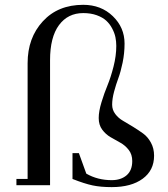

<svg xmlns="http://www.w3.org/2000/svg" viewBox="-20 -766 695 794"><path d="M47.9 0V-25.9H94.2V-504.9Q94.2 -609.4 157 -677.7Q219.7 -746.1 324.2 -746.1Q397.9 -746.1 446.5 -699.2Q495.1 -652.3 495.1 -585.9Q495.1 -545.9 487.1 -507.1Q479 -468.3 469.5 -442.9Q460 -417.5 451.9 -387.5Q443.8 -357.4 443.8 -333Q443.8 -311.5 456.8 -294.4Q469.7 -277.3 488.8 -266.4Q507.8 -255.4 530.5 -241.5Q553.2 -227.5 572.3 -213.6Q591.3 -199.7 604.2 -176Q617.2 -152.3 617.2 -122.1Q617.2 -61.5 570.1 -26.9Q522.9 7.8 441.9 7.8Q396 7.8 362.8 0.7Q329.6 -6.3 279.8 -25.9V-132.8H306.2L336.9 -47.9Q383.8 -21 441.9 -21Q480 -21 503.4 -41Q526.9 -61 526.9 -100.1Q526.9 -127 512.5 -145.8Q498 -164.6 477.8 -175.8Q457.5 -187 437.3 -198.7Q417 -210.4 402.6 -230Q388.2 -249.5 388.2 -277.8Q388.2 -305.7 399.7 -343.3Q411.1 -380.9 424.6 -413.3Q438 -445.8 449.5 -490.7Q460.9 -535.6 460.9 -576.2Q460.9 -594.7 457.3 -612.3Q453.6 -629.9 443.8 -648.4Q434.1 -667 419.2 -680.7Q404.3 -694.3 379.9 -703.1Q355.5 -711.9 324.2 -711.9Q260.7 -711.9 223.9 -662.1Q187 -612.3 187 -517.1V0Z"/></svg>

Font: Dihjauti S
Style: Bold
Weight: 700
Designer: T. Christopher White
Version: Version 3.0.0